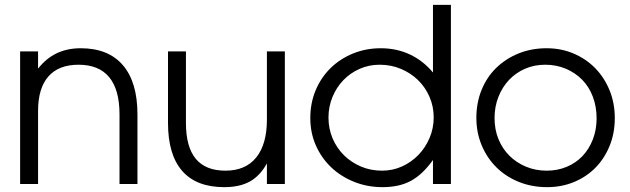

<svg xmlns="http://www.w3.org/2000/svg" viewBox="-20 -759 2598 792"><path d="M63 0H137V-301Q137 -395 179.5 -443.5Q222 -492 304 -492Q388 -492 430.5 -440.5Q473 -389 473 -287V0H547V-287Q547 -420 487 -490Q427 -560 313 -560Q258 -560 214.5 -539.5Q171 -519 137 -476V-547H63Z M1081 0H1155V-547H1081V-266Q1081 -164 1037 -109.5Q993 -55 910 -55Q828 -55 787.5 -104Q747 -153 747 -252V-547H673V-252Q673 -121 731.5 -54Q790 13 905 13Q969 13 1011 -10.5Q1053 -34 1081 -85Z M1260 -272Q1260 -211 1283 -159Q1306 -107 1346 -69Q1386 -31 1440.5 -9Q1495 13 1558 13Q1627 13 1675 -13Q1723 -39 1766 -99V0H1840V-739H1766V-460Q1725 -509 1670.5 -534.5Q1616 -560 1551 -560Q1489 -560 1435.5 -538Q1382 -516 1343 -477.5Q1304 -439 1282 -386.5Q1260 -334 1260 -272ZM1335 -274Q1335 -319 1351.5 -359Q1368 -399 1396.5 -428.5Q1425 -458 1463.5 -475Q1502 -492 1546 -492Q1593 -492 1633.5 -475Q1674 -458 1704 -429Q1734 -400 1751.5 -360Q1769 -320 1769 -275Q1769 -230 1752 -190Q1735 -150 1706 -120Q1677 -90 1638.5 -72.5Q1600 -55 1556 -55Q1509 -55 1469 -72Q1429 -89 1399 -118.5Q1369 -148 1352 -188Q1335 -228 1335 -274Z M1945 -273Q1945 -212 1967 -159.5Q1989 -107 2028 -68.5Q2067 -30 2120.5 -8.5Q2174 13 2237 13Q2297 13 2348.5 -8.5Q2400 -30 2437 -68Q2474 -106 2495 -158Q2516 -210 2516 -272Q2516 -334 2494.5 -386.5Q2473 -439 2435.5 -477.5Q2398 -516 2346.5 -538Q2295 -560 2235 -560Q2172 -560 2119 -538.5Q2066 -517 2027 -479Q1988 -441 1966.5 -388Q1945 -335 1945 -273ZM2235 -55Q2189 -55 2149.5 -71.5Q2110 -88 2081 -117Q2052 -146 2036 -185.5Q2020 -225 2020 -272Q2020 -319 2036 -359.5Q2052 -400 2080 -429.5Q2108 -459 2146 -475.5Q2184 -492 2229 -492Q2275 -492 2314 -475.5Q2353 -459 2381.5 -430Q2410 -401 2425.5 -360Q2441 -319 2441 -271Q2441 -224 2425.5 -184Q2410 -144 2383 -115.5Q2356 -87 2318 -71Q2280 -55 2235 -55Z"/></svg>

Font: Involve
Style: Regular
Weight: 400
Designer: Stefan Peev
Foundry: Context Ltd.
Version: Version 1.001